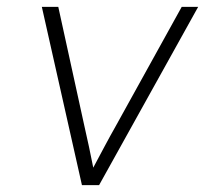

<svg xmlns="http://www.w3.org/2000/svg" viewBox="-20 -540 640 560"><path d="M219 0 102 -520H150L226 -173Q233 -143 239.5 -112Q246 -81 252 -51Q268 -81 284.5 -112Q301 -143 318 -173L510 -520H558L269 0Z"/></svg>

Font: Iosevka XLt Ex Obl
Style: Regular
Weight: 200
Width: 7
Italic angle: -9°
Monospace: yes
Designer: Belleve Invis
Foundry: Belleve Invis
Version: Version 32.5.0; ttfautohint (v1.8.4)